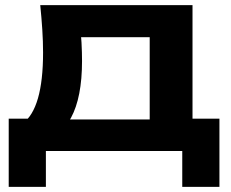

<svg xmlns="http://www.w3.org/2000/svg" viewBox="-20 -589 901 749"><path d="M836 -126V140H691V0H159V140H14V-126H173L210 -123H624L657 -126ZM137 -569H731V-38H564V-521L641 -444H220L287 -504Q296 -461 298 -422.5Q300 -384 300 -351Q300 -209 257 -129.5Q214 -50 136 -50L68 -107Q148 -165 148 -384Q148 -427 145 -473.5Q142 -520 137 -569Z"/></svg>

Font: Unbounded Medium
Style: Regular
Weight: 500
Designer: Luke Prowse, Jean-Baptiste Morizot, Fátima Lázaro, Florian Runge
Foundry: NaN
Version: Version 1.700